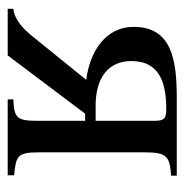

<svg xmlns="http://www.w3.org/2000/svg" viewBox="-10 -480 490 511"><g transform="rotate(90 235.5 -225.0)"><path d="M302 -234H262C187 -234 143 -268 143 -329C143 -408 207 -422 272 -422C296 -422 302 -416 302 -391ZM448 -450H242C138 -450 52 -436 52 -335C52 -263 114 -219 193 -209L74 -62C59 -44 34 -18 4 -15V0H128L283 -206H302V-76C302 -24 293 -17 245 -15V0H447V-17C398 -22 386 -25 386 -79V-366C386 -425 398 -431 448 -435Z"/></g></svg>

Font: XITS Math
Style: Regular
Weight: 400
Designer: MicroPress Inc., with final additions and corrections provided by Coen Hoffman, Elsevier (retired)
Version: Version 1.302